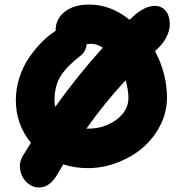

<svg xmlns="http://www.w3.org/2000/svg" viewBox="-20 -731 806 846"><path d="M151.9 95.2Q129.4 95.2 109.6 82Q89.8 68.8 79.3 48.3Q68.8 27.8 67.6 3.2Q66.4 -21.5 81.1 -44.9Q97.7 -73.2 116.2 -102.1Q49.8 -182.6 49.8 -290Q49.8 -342.8 66.9 -393.3Q84 -443.8 111.6 -482.4Q139.2 -521 167.7 -548.8Q196.3 -576.7 225.1 -595.2V-598.1Q225.1 -647 264.9 -679Q304.7 -710.9 374 -710.9Q467.8 -710.9 550.8 -644Q558.1 -649.9 564 -655.8Q615.7 -705.1 663.1 -705.1Q683.6 -705.1 699.5 -693.4Q715.3 -681.6 722.2 -661.4Q729 -641.1 727.8 -616.9Q726.6 -592.8 711.9 -564.9Q697.3 -537.1 670.9 -513.2Q669.4 -512.2 667 -509.5Q664.6 -506.8 663.1 -505.9Q715.8 -405.8 715.8 -299.8Q715.8 -237.8 687 -180.4Q658.2 -123 610.4 -81.5Q562.5 -40 498.5 -15.1Q434.6 9.8 367.2 9.8Q309.1 9.8 258.8 -6.8Q254.4 0.5 245.8 15.1Q237.3 29.8 232.9 37.1Q199.2 95.2 151.9 95.2ZM220.2 -290Q220.2 -272.9 223.1 -259.8Q320.8 -396.5 433.1 -521Q407.2 -538.1 380.9 -538.1Q371.6 -538.1 361.8 -536.1Q358.4 -503.4 335 -485.8Q267.1 -432.1 243.7 -389.9Q220.2 -347.7 220.2 -290ZM545.9 -299.8Q545.9 -335 533.2 -377Q438.5 -274.9 360.8 -164.1H367.2Q439.9 -164.1 492.9 -203.6Q545.9 -243.2 545.9 -299.8Z"/></svg>

Font: Shantell Sans Normal
Style: Regular
Weight: 800
Designer: Stephen Nixon, Anya Danilova, Shantell Martin
Foundry: Arrow Type
Version: Version 1.006;[559af2be0]